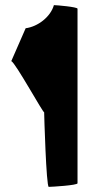

<svg xmlns="http://www.w3.org/2000/svg" viewBox="-20 -728 356 748"><path d="M24 -490C40 -484 151 -282 152 -291C152 -284 160 0 170 0C180 0 282 -6 282 -14V-694C282 -701 200 -708 190 -708C177 -662 127 -624 80 -618Z"/></svg>

Font: Ampere
Style: SCCnd
Weight: 400
Version: Version 1